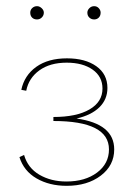

<svg xmlns="http://www.w3.org/2000/svg" viewBox="-20 -599 438 622"><path d="M78 -558Q78 -567 84.5 -573Q91 -579 100 -579Q108 -579 115 -572.5Q122 -566 122 -558Q122 -549 115.5 -542.5Q109 -536 100 -536Q90 -536 84 -542Q78 -548 78 -558ZM263 -558Q263 -566 269.5 -572.5Q276 -579 285 -579Q294 -579 300 -572.5Q306 -566 306 -558Q306 -548 300 -542Q294 -536 285 -536Q276 -536 269.5 -542Q263 -548 263 -558ZM350 -115Q350 -63 306.5 -30Q263 3 196 3Q140 3 98.5 -21Q57 -45 43 -90L58 -97Q70 -55 107.5 -33Q145 -11 195 -11Q256 -11 294.5 -40Q333 -69 333 -115Q333 -207 153 -207V-220Q228 -220 270 -244.5Q312 -269 312 -312Q312 -351 280 -373.5Q248 -396 196 -396Q142 -396 107.5 -371Q73 -346 65 -305L49 -308Q59 -355 97.5 -382.5Q136 -410 197 -410Q256 -410 292 -384.5Q328 -359 328 -314Q328 -277 302 -251.5Q276 -226 228 -215Q350 -198 350 -115Z"/></svg>

Font: Ysabeau Infant Thin
Style: Regular
Weight: 200
Designer: Christian Thalmann (Catharsis Fonts)
Version: Version 0.003